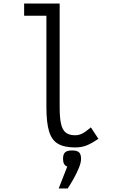

<svg xmlns="http://www.w3.org/2000/svg" viewBox="-20 -820 640 1086"><path d="M405 14Q343.5 14 308 -6.8Q272.5 -27.5 257.5 -77.2Q242.5 -127 242.5 -212.5V-731H116.5V-800H317.5V-212.5Q317.5 -153 325.5 -118.5Q333.5 -84 352.8 -69.5Q372 -55 405 -55Q426 -55 445 -64.5Q464 -74 494 -99.5L536.5 -35Q496.5 -7.5 468.2 3.2Q440 14 405 14ZM312 246 360.5 122Q336.5 114 336.5 78.5Q336.5 52.5 348 41.8Q359.5 31 387.5 31Q416 31 427.2 41.8Q438.5 52.5 438.5 78.5Q438.5 99 426.8 128.2Q415 157.5 397.8 188.5Q380.5 219.5 363 246Z"/></svg>

Font: Victor Mono Thin
Style: Regular
Weight: 100
Monospace: yes
Designer: Rune Bjørnerås
Version: Version 1.561;gftools[0.9.30]